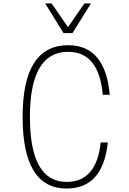

<svg xmlns="http://www.w3.org/2000/svg" viewBox="-20 -1072 740 1104"><path d="M363 12Q110 12 110 -400Q110 -812 372 -812Q586 -812 611 -527H571Q549 -774 372 -774Q152 -774 152 -400Q152 -26 363 -26Q535 -26 559 -253H600Q572 12 363 12ZM503 -1052 397 -882H345L240 -1052H277L371 -916L465 -1052Z"/></svg>

Font: Martian Mono Thin
Style: Regular
Weight: 100
Monospace: yes
Designer: Roman Shamin
Foundry: Evil Martians
Version: Version 1.000; ttfautohint (v1.8.4.7-5d5b)